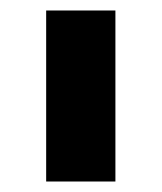

<svg xmlns="http://www.w3.org/2000/svg" viewBox="-20 -760 308 366"><path d="M200 -414H68V-740H200Z"/></svg>

Font: IBM Plex Sans Var
Style: Regular
Weight: 400
Designer: Mike Abbink, Paul van der Laan, Pieter van Rosmalen
Foundry: Bold Monday
Version: Version 3.000